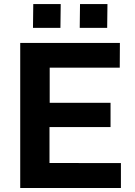

<svg xmlns="http://www.w3.org/2000/svg" viewBox="-20 -937 675 957"><path d="M80.8 0V-723H577.6L576.9 -599.8H227.7V-424.5H531V-303.8H226.7V-124.5L582.7 -124.2V0ZM377.4 -798 378.8 -916.8H515.6L514.2 -798ZM144.4 -798 145.8 -916.8H282.6L281.2 -798Z"/></svg>

Font: Public Sans Thin
Style: Regular
Weight: 100
Designer: The Public Sans project authors (U.S. Web Design System). Libre Franklin designed by Pablo Impallari and Rodrigo Fuenzal
Version: Version 1.008